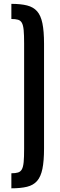

<svg xmlns="http://www.w3.org/2000/svg" viewBox="-20 -895 319 1022"><path d="M40.5 107.4V27.3Q62.5 27.3 75.9 23.2Q89.4 19 96.4 6.3Q103.5 -6.3 106 -32.5Q108.4 -58.6 108.4 -102.5V-664.6Q108.4 -708.5 106 -734.6Q103.5 -760.7 96.4 -773.4Q89.4 -786.1 75.9 -790Q62.5 -793.9 40.5 -793.9V-874.5Q90.3 -874.5 124 -866Q157.7 -857.4 177.5 -835Q197.3 -812.5 205.8 -770.8Q214.4 -729 214.4 -662.6V-104.5Q214.4 -38.1 205.8 3.7Q197.3 45.4 177.5 68.1Q157.7 90.8 124 99.1Q90.3 107.4 40.5 107.4Z"/></svg>

Font: Antonio Medium
Style: Regular
Weight: 500
Designer: Vernon Adams
Foundry: Vernon Adams
Version: Version 1.002